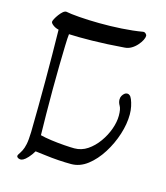

<svg xmlns="http://www.w3.org/2000/svg" viewBox="-100 -684 694 804"><g transform="rotate(15 247.0 -282.5)"><path d="M42 -549Q42 -553 47 -562.5Q52 -572 59.5 -582Q67 -592 74.5 -598.5Q82 -605 89 -605Q108 -601 147 -598Q186 -595 234 -594.5Q282 -594 331 -597Q380 -600 421 -607Q428 -608 433 -603Q438 -598 438 -594Q438 -586 432.5 -575Q427 -564 416.5 -552Q406 -540 392.5 -532Q379 -524 363 -523Q287 -517 224.5 -516Q162 -515 124 -517Q122 -502 121 -465.5Q120 -429 119 -379.5Q118 -330 118 -276Q118 -222 118.5 -170Q119 -118 120 -78Q139 -73 168 -69Q197 -65 225.5 -63Q254 -61 269 -61Q300 -61 326 -78.5Q352 -96 372 -124Q392 -152 403 -183Q414 -214 414 -241Q414 -270 406.5 -282.5Q399 -295 399 -308Q399 -317 403 -324Q407 -331 412.5 -335.5Q418 -340 424.5 -340Q431 -340 435 -336Q440 -333 445 -321Q450 -309 453.5 -292.5Q457 -276 457 -258Q457 -217 442.5 -171.5Q428 -126 402.5 -85.5Q377 -45 344 -19.5Q311 6 273 6Q247 6 217.5 4Q188 2 161.5 -1.5Q135 -5 116 -7Q106 10 94.5 22.5Q83 35 75 39Q68 43 60.5 42Q53 41 49 36.5Q45 32 49 25Q57 13 62.5 2.5Q68 -8 72 -26.5Q76 -45 77 -80Q79 -189 79 -303Q79 -417 77 -524Q63 -527 52.5 -535Q42 -543 42 -549Z"/></g></svg>

Font: Noto Rashi Hebrew Light
Style: Regular
Weight: 300
Version: Version 1.006